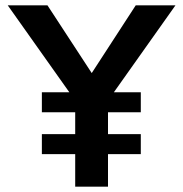

<svg xmlns="http://www.w3.org/2000/svg" viewBox="-20 -700 687 720"><path d="M262 -122H137V-197H262V-279H137V-354H240L9 -680H158L324 -426L489 -680H638L407 -354H508V-279H385V-197H508V-122H385V0H262Z"/></svg>

Font: Teachers SemiBold
Style: Regular
Weight: 600
Designer: Alfredo Marco Pradil & Chank Diesel
Version: Version 0.009